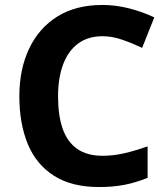

<svg xmlns="http://www.w3.org/2000/svg" viewBox="-20 -744 677 774"><path d="M393 -598Q335 -598 295 -568.5Q255 -539 234.5 -484.5Q214 -430 214 -355Q214 -279 232.5 -225.5Q251 -172 291 -144Q331 -116 393 -116Q437 -116 480.5 -126Q524 -136 575 -154V-27Q528 -8 482 1Q436 10 379 10Q269 10 197.5 -35.5Q126 -81 92 -163.5Q58 -246 58 -356Q58 -464 97 -547Q136 -630 210.5 -677Q285 -724 393 -724Q446 -724 499.5 -710.5Q553 -697 602 -674L553 -551Q513 -570 472.5 -584Q432 -598 393 -598Z"/></svg>

Font: Noto Sans Canadian Aboriginal
Style: Regular
Weight: 400
Designer: Monotype Design Team, Typotheque's Kevin King
Foundry: Monotype Imaging Inc.
Version: Version 2.002